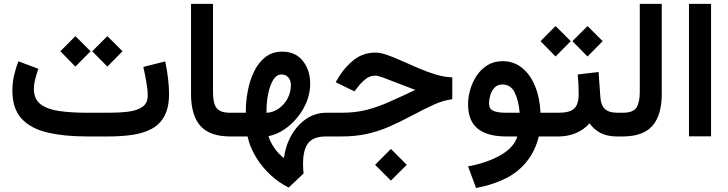

<svg xmlns="http://www.w3.org/2000/svg" viewBox="-20 -700 3737 985"><path d="M538.6 0H425.3Q309.1 0 223.1 -20.3Q137.2 -40.5 90.3 -91.8Q43.5 -143.1 43.5 -235.4Q43.5 -275.4 52.2 -313.5Q61 -351.6 74.7 -385.3L176.8 -347.2Q168.9 -324.7 161.4 -296.6Q153.8 -268.6 153.8 -242.7Q154.3 -190.9 188.7 -165Q223.1 -139.2 284.2 -130.4Q345.2 -121.6 425.3 -121.6H539.6Q593.3 -121.6 638.4 -127.2Q683.6 -132.8 710.7 -151.9Q737.8 -170.9 737.8 -210Q737.8 -240.2 730.7 -280Q723.6 -319.8 715.3 -356.9L827.6 -384.8Q836.9 -341.8 842 -298.6Q847.2 -255.4 847.2 -218.8Q847.2 -147.9 823.5 -104.5Q799.8 -61 757.3 -38.6Q714.8 -16.1 658.9 -8.1Q603 0 538.6 0ZM530.8 -514.6 608.4 -437 530.8 -358.4 453.1 -437ZM366.7 -514.6 444.8 -437 366.7 -358.4 289.6 -437Z M960 -680.2H1072.8V-226.1Q1072.8 -168 1091.8 -144.8Q1110.8 -121.6 1159.7 -121.6H1171.9V0H1159.7Q1056.6 0 1008.3 -54Q960 -107.9 960 -218.8Z M1152.3 0V-121.6H1241.2V-131.3Q1241.2 -180.7 1251.2 -233.6Q1261.2 -286.6 1283 -332.3Q1304.7 -377.9 1340.6 -406.5Q1376.5 -435.1 1428.2 -435.1Q1495.6 -435.1 1533.4 -387.9Q1571.3 -340.8 1571.3 -269.5Q1571.3 -224.1 1554 -179.9Q1536.6 -135.7 1506.3 -98.4Q1476.1 -61 1437.7 -35.4Q1399.4 -9.8 1357.4 -1.5Q1365.7 27.3 1387 58.3Q1408.2 89.4 1436.5 110.8Q1445.3 45.4 1475.6 -7.1Q1505.9 -59.6 1551.8 -90.6Q1597.7 -121.6 1653.8 -121.6H1669.9V0H1652.8Q1588.4 0 1561.5 33.7Q1534.7 67.4 1534.7 140.1Q1534.7 151.9 1535.4 164.8Q1536.1 177.7 1537.1 190.4L1460.9 262.2Q1410.2 237.3 1366.5 196.3Q1322.8 155.3 1292.2 104.5Q1261.7 53.7 1250 0ZM1424.3 -317.9Q1398.4 -317.9 1381.1 -289.3Q1363.8 -260.7 1355.5 -217.8Q1347.2 -174.8 1347.2 -131.8V-121.1Q1381.3 -123 1409.7 -142.8Q1438 -162.6 1455.1 -194.3Q1472.2 -226.1 1472.2 -262.7Q1472.2 -288.6 1459 -303.2Q1445.8 -317.9 1424.3 -317.9Z M1985.4 64 2066.9 145.5 1985.4 226.6 1904.3 145.5ZM1650.4 -121.6H1733.4Q1801.8 -121.6 1858.2 -135.7Q1914.6 -149.9 1974.1 -176Q2033.7 -202.1 2110.4 -238.8Q2062 -256.8 2020 -273.4Q1978 -290 1948.2 -301Q1918.5 -312 1906.2 -312Q1878.4 -312 1856.7 -295.2Q1835 -278.3 1819.3 -257.8L1798.3 -231.4L1702.1 -278.3L1718.3 -305.2Q1752 -359.9 1798.3 -395Q1844.7 -430.2 1906.7 -430.2Q1932.6 -430.2 1968 -417.5Q2003.4 -404.8 2044.9 -386.2Q2086.4 -367.7 2130.1 -348.9Q2173.8 -330.1 2217.3 -317.1Q2260.7 -304.2 2300.3 -303.2V-190.9Q2254.4 -185.1 2207.5 -164.1Q2160.6 -143.1 2089.4 -105Q2026.9 -71.8 1972.2 -48.3Q1917.5 -24.9 1860.1 -12.5Q1802.7 0 1731.9 0H1650.4Z M2558.6 -386.2Q2616.2 -386.2 2658.4 -351.8Q2700.7 -317.4 2725.1 -257.8Q2749.5 -198.2 2752.9 -121.6H2797.9V0H2744.1Q2720.2 101.1 2644.5 168.5Q2568.8 235.8 2422.4 264.6L2381.3 153.8Q2480.5 134.8 2548.3 95.9Q2616.2 57.1 2634.3 0H2576.7Q2480.5 0 2430.9 -39.8Q2381.3 -79.6 2381.3 -165.5Q2381.3 -201.7 2392.3 -240Q2403.3 -278.3 2425.5 -311.8Q2447.8 -345.2 2481 -365.7Q2514.2 -386.2 2558.6 -386.2ZM2574.7 -121.6H2646Q2641.1 -182.6 2620.8 -224.6Q2600.6 -266.6 2557.6 -266.6Q2531.7 -266.6 2516.6 -250Q2501.5 -233.4 2495.1 -210.9Q2488.8 -188.5 2488.8 -169.9Q2488.8 -141.1 2511 -131.3Q2533.2 -121.6 2574.7 -121.6Z M2994.1 -566.4 3071.8 -488.8 2994.1 -410.2 2916.5 -488.8ZM2830.1 -566.4 2908.2 -488.8 2830.1 -410.2 2752.9 -488.8ZM2778.3 -121.6H2846.7Q2903.3 -121.6 2926 -143.3Q2948.7 -165 2948.7 -217.3Q2948.7 -244.1 2947.5 -269Q2946.3 -293.9 2943.8 -317.9L3050.8 -330.6L3060.1 -200.7Q3062.5 -160.2 3083.3 -140.9Q3104 -121.6 3146 -121.6H3156.2V0H3145Q3094.2 0 3060.1 -18.3Q3025.9 -36.6 3004.4 -67.4Q2976.1 -34.7 2934.6 -17.3Q2893.1 0 2846.7 0H2778.3Z M3136.7 -121.6H3175.3Q3229 -121.6 3245.6 -148.9Q3262.2 -176.3 3262.2 -225.6V-680.2H3375V-218.3Q3375 -110.4 3327.6 -55.2Q3280.3 0 3174.8 0H3136.7Z M3627.9 -680.2V-0.5H3514.6V-680.2Z"/></svg>

Font: Vazirmatn FD NL SemiBold
Style: Regular
Weight: 600
Designer: Saber Rastikerdar
Foundry: Saber Rastikerdar
Version: Version 33.003